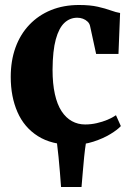

<svg xmlns="http://www.w3.org/2000/svg" viewBox="-20 -569 526 769"><path d="M224.5 180Q222.5 151 220 121Q217.5 91 214.5 60Q211.5 29 207.5 -2H325Q320 29.5 317 60.2Q314 91 311.5 121Q309 151 306.5 180ZM271 11Q186.5 11 131.5 -24Q76.5 -59 49.8 -120.5Q23 -182 23 -261Q23 -326 42.2 -379Q61.5 -432 97.8 -470Q134 -508 184.2 -528.5Q234.5 -549 296.5 -549Q341 -549 371.8 -542Q402.5 -535 423.8 -527.2Q445 -519.5 461 -517L454.5 -353H365L341 -463.5Q339 -474.5 331 -482.2Q323 -490 312.2 -494Q301.5 -498 289.5 -498Q260 -498 238 -477.5Q216 -457 203.5 -411.5Q191 -366 190.5 -290Q190.5 -233.5 199.8 -192Q209 -150.5 226.5 -123.8Q244 -97 268 -83.8Q292 -70.5 321 -70.5Q345 -70.5 367.8 -75.8Q390.5 -81 410.2 -89.2Q430 -97.5 444.5 -107.5L464 -64Q451 -49.5 422.2 -32Q393.5 -14.5 354.5 -1.8Q315.5 11 271 11Z"/></svg>

Font: Merriweather 72pt ExtraBold
Style: Regular
Weight: 800
Version: Version 2.100